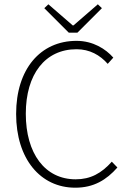

<svg xmlns="http://www.w3.org/2000/svg" viewBox="-20 -861 604 893"><path d="M330 12C416 12 475 -24 526 -82L500 -109C452 -55 401 -27 332 -27C189 -27 100 -147 100 -332C100 -516 190 -632 336 -632C397 -632 445 -605 481 -564L507 -593C472 -633 413 -671 336 -671C168 -671 55 -540 55 -331C55 -122 168 12 330 12ZM300 -709H340L454 -823L435 -841L322 -743H318L205 -841L186 -823Z"/></svg>

Font: Source Sans Pro Light
Style: Regular
Weight: 300
Designer: Paul D. Hunt
Foundry: Adobe Systems Incorporated
Version: Version 3.006;hotconv 1.0.111;makeotfexe 2.5.65597